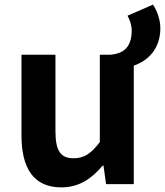

<svg xmlns="http://www.w3.org/2000/svg" viewBox="-20 -797 714 831"><path d="M532 -729C541 -713 550 -689 550 -665C550 -581 502 -564 457 -560H412V-182C374 -132 344 -112 298 -112C244 -112 220 -142 220 -229V-560H73V-210C73 -70 125 14 245 14C322 14 376 -23 424 -80H428L439 0H559V-513C621 -534 674 -586 674 -675C674 -714 658 -754 642 -777Z"/></svg>

Font: Source Han Sans SC Bold
Style: Regular
Weight: 700
Designer: Ryoko NISHIZUKA (kana & ideographs); Paul D. Hunt (Latin, Greek & Cyrillic); Wenlong ZHANG (bopomofo); Sandoll Communica
Foundry: Adobe Systems Incorporated
Version: Version 1.001;PS 1.001;hotconv 1.0.78;makeotf.lib2.5.61930